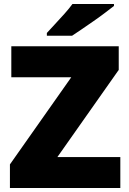

<svg xmlns="http://www.w3.org/2000/svg" viewBox="-20 -947 651 967"><path d="M586 0H30V-119L339 -558H37V-714H578V-595L269 -156H586ZM554 -917Q536 -903 509 -882.5Q482 -862 451 -840.5Q420 -819 391.5 -799.5Q363 -780 343 -767H216V-781Q233 -800 257 -825.5Q281 -851 305 -878Q329 -905 345 -927H554Z"/></svg>

Font: Noto Sans Gujarati UI Black
Style: Regular
Weight: 900
Designer: Jelle Bosma - Monotype Design Team, Universal Thirst
Foundry: Monotype Imaging Inc.
Version: Version 2.106; ttfautohint (v1.8.4.7-5d5b)